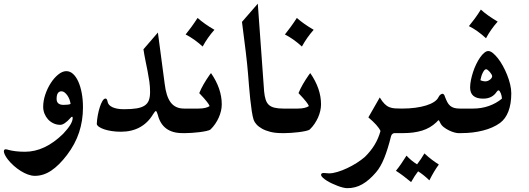

<svg xmlns="http://www.w3.org/2000/svg" viewBox="-79 -733 2809 1020"><path d="M295.9 -180.7Q294.4 -193.4 289.8 -205.3Q285.2 -217.3 278.3 -226.8Q271.5 -236.3 263.7 -242.2Q255.9 -248 248 -248Q221.7 -248 221.7 -207.5Q221.7 -175.8 258.8 -175.8Q284.7 -175.8 295.9 -180.7ZM361.8 -162.1Q361.8 -92.3 341.1 -29.5Q320.3 33.2 277.3 89.8Q235.4 145 193.6 173.1Q151.9 201.2 106.4 201.2Q88.9 201.2 69.3 194.1Q49.8 187 30.8 175Q11.7 163.1 -6.1 147.2Q-23.9 131.3 -37.6 113.8Q-47.4 101.1 -53 89.6Q-58.6 78.1 -58.6 69.8Q-58.6 66.9 -57.1 64.2Q-55.7 61.5 -50.8 60.1Q-45.4 60.1 -41.7 61Q-38.1 62 -34.7 63H-35.2Q-17.6 67.9 5.6 70.6Q28.8 73.2 53.7 73.2Q159.2 73.2 256.3 -22Q281.2 -48.3 294.2 -69.3Q307.1 -90.3 307.1 -106.4Q307.1 -112.8 303.7 -112.8Q299.8 -112.8 295.4 -106.4Q262.7 -69.8 241.2 -69.8Q221.7 -69.8 204.8 -77.9Q188 -85.9 176 -99.1Q164.1 -112.3 157.2 -129.6Q150.4 -147 150.4 -165.5Q150.4 -197.3 161.6 -230.7Q172.9 -264.2 190.7 -291.7Q208.5 -319.3 230.5 -337.2Q252.4 -355 273.4 -355Q293 -355 309.1 -340.3Q325.2 -325.7 336.9 -299.8Q348.6 -273.9 355.2 -238.8Q361.8 -203.6 361.8 -162.1Z M759.8 -560.1 795.9 -287.6Q799.8 -254.9 807.6 -230.2Q815.4 -205.6 827.6 -189.2Q839.8 -172.9 857.4 -164.6Q875 -156.2 898.9 -156.2H903.8Q908.7 -156.2 911.9 -146.5Q915 -136.7 916.7 -122.3Q918.5 -107.9 918.5 -91.1Q918.5 -74.2 916.7 -59.8Q915 -45.4 911.9 -35.6Q908.7 -25.9 903.8 -25.9H889.2Q837.4 -25.9 804.4 -50Q771.5 -74.2 759.3 -123Q756.8 -131.3 754.2 -137.2Q751.5 -143.1 749 -143.1Q746.6 -143.1 742.9 -138.4Q739.3 -133.8 733.9 -125.5Q707 -80.6 664.1 -56.9Q621.1 -33.2 563.5 -33.2Q538.1 -33.2 515.1 -36.6Q492.2 -40 474.9 -45.9Q457.5 -51.8 447 -59.1Q436.5 -66.4 435.1 -74.2Q436 -96.2 440.4 -120.1Q444.8 -144 451.2 -163.8Q457.5 -183.6 465.3 -196.5Q473.1 -209.5 481.4 -209.5Q489.3 -209.5 492.2 -194.3Q495.1 -174.3 518.1 -163.6Q541 -152.8 579.6 -152.8Q620.1 -152.8 646.7 -157.2Q673.3 -161.6 689.2 -172.1Q705.1 -182.6 711.7 -200.2Q718.3 -217.8 718.3 -243.7Q718.3 -272.5 714.4 -300.3Q710.4 -328.1 704.8 -356.2Q699.2 -384.3 693.4 -412.8Q687.5 -441.4 683.1 -471.2Z M1060.1 -574.7Q1023.9 -534.2 997.6 -485.8Q952.6 -526.9 907.2 -549.8Q921.4 -567.4 937.5 -589.4Q953.6 -611.3 970.7 -637.7Q1006.8 -605.5 1060.1 -574.7ZM974.6 -156.2Q996.1 -156.2 1010.7 -159.7Q1025.4 -163.1 1034.7 -169.4Q1032.7 -174.3 1029.3 -179.9Q1025.9 -185.5 1019.8 -193.1Q1013.7 -200.7 1004.2 -211.7Q994.6 -222.7 979.5 -238.3Q988.8 -261.2 1002.7 -285.4Q1016.6 -309.6 1034.7 -335.4L1042 -344.7Q1099.1 -262.2 1099.1 -178.7Q1099.1 -161.6 1095 -143.6Q1090.8 -125.5 1083 -108.2Q1075.2 -90.8 1064.2 -74.7Q1053.2 -58.6 1039.6 -45.4Q1033.7 -40.5 1016.6 -36.9Q999.5 -33.2 979.5 -30.8Q959.5 -28.3 939.7 -27.1Q919.9 -25.9 908.7 -25.9H894Q889.2 -25.9 886 -35.6Q882.8 -45.4 881.1 -59.8Q879.4 -74.2 879.4 -91.1Q879.4 -107.9 881.1 -122.3Q882.8 -136.7 886 -146.5Q889.2 -156.2 894 -156.2H898.9Z M1290.5 -713.4 1324.2 -246.6Q1326.7 -221.2 1332.3 -203.9Q1337.9 -186.5 1349.1 -176Q1360.4 -165.5 1379.2 -160.9Q1397.9 -156.2 1426.3 -156.2H1431.2Q1436 -156.2 1439.2 -146.5Q1442.4 -136.7 1444.1 -122.3Q1445.8 -107.9 1445.8 -91.1Q1445.8 -74.2 1444.1 -59.8Q1442.4 -45.4 1439.2 -35.6Q1436 -25.9 1431.2 -25.9H1416.5Q1383.3 -25.9 1357.4 -32.5Q1331.5 -39.1 1313.2 -49.3Q1294.9 -59.6 1283.7 -72Q1272.5 -84.5 1268.6 -96.2Q1263.2 -112.3 1258.5 -142.6Q1253.9 -172.9 1250.2 -208Q1246.6 -243.2 1243.7 -278.3Q1240.7 -313.5 1238.8 -339.8Q1234.9 -388.2 1226.6 -457.5Q1218.3 -526.9 1206.5 -616.7Z M1587.4 -574.7Q1551.3 -534.2 1524.9 -485.8Q1480 -526.9 1434.6 -549.8Q1448.7 -567.4 1464.8 -589.4Q1481 -611.3 1498 -637.7Q1534.2 -605.5 1587.4 -574.7ZM1502 -156.2Q1523.4 -156.2 1538.1 -159.7Q1552.7 -163.1 1562 -169.4Q1560.1 -174.3 1556.6 -179.9Q1553.2 -185.5 1547.1 -193.1Q1541 -200.7 1531.5 -211.7Q1522 -222.7 1506.8 -238.3Q1516.1 -261.2 1530 -285.4Q1543.9 -309.6 1562 -335.4L1569.3 -344.7Q1626.5 -262.2 1626.5 -178.7Q1626.5 -161.6 1622.3 -143.6Q1618.2 -125.5 1610.4 -108.2Q1602.5 -90.8 1591.6 -74.7Q1580.6 -58.6 1566.9 -45.4Q1561 -40.5 1543.9 -36.9Q1526.9 -33.2 1506.8 -30.8Q1486.8 -28.3 1467 -27.1Q1447.3 -25.9 1436 -25.9H1421.4Q1416.5 -25.9 1413.3 -35.6Q1410.2 -45.4 1408.4 -59.8Q1406.7 -74.2 1406.7 -91.1Q1406.7 -107.9 1408.4 -122.3Q1410.2 -136.7 1413.3 -146.5Q1416.5 -156.2 1421.4 -156.2H1426.3Z M1858.9 101.1Q1889.6 71.3 1910.4 37.4Q1931.2 3.4 1942.4 -37.1Q1935.5 -52.2 1919.2 -70.3Q1902.8 -88.4 1877.9 -109.4L1938.5 -215.3Q1951.7 -193.4 1963.9 -181.2Q1976.1 -168.9 1989.7 -163.6Q2003.4 -158.2 2019.3 -157.2Q2035.2 -156.2 2056.2 -156.2H2061Q2065.9 -156.2 2069.1 -146.5Q2072.3 -136.7 2074 -122.3Q2075.7 -107.9 2075.7 -91.1Q2075.7 -74.2 2074 -59.8Q2072.3 -45.4 2069.1 -35.6Q2065.9 -25.9 2061 -25.9H2017.1Q2011.7 -25.9 2006.3 -22Q2001 -18.1 1998.5 -9.8Q1981.4 59.1 1962.4 106.4Q1943.4 153.8 1918.5 182.6Q1882.8 224.6 1845.7 245.8Q1808.6 267.1 1765.1 266.6Q1756.3 266.6 1743.2 263.4Q1730 260.3 1715.1 254.6Q1700.2 249 1685.1 241.9Q1669.9 234.9 1657.5 227.1Q1645 219.2 1636.5 211.4Q1627.9 203.6 1626.5 196.8Q1626.5 186 1640.6 186H1642.6Q1647.9 186 1654.5 187Q1661.1 188 1668.9 188Q1688.5 188 1713.6 180.4Q1738.8 172.9 1764.9 160.6Q1791 148.4 1815.7 132.8Q1840.3 117.2 1858.9 101.1Z M2105 234.4Q2062.5 198.7 2024.4 174.3Q2037.6 158.2 2051.5 138.2Q2065.4 118.2 2080.6 93.8Q2105 120.6 2136.7 140.1Q2147.9 125.5 2157.7 110.8Q2167.5 96.2 2175.8 82Q2196.8 101.6 2216.1 116Q2235.4 130.4 2252.4 141.1Q2227.1 174.8 2202.1 225.1Q2169.4 193.8 2142.1 177.2Q2124.5 199.7 2105 234.4ZM2056.2 -156.2Q2094.7 -156.2 2127.4 -160.6Q2160.2 -165 2185.3 -172.9Q2210.4 -180.7 2227.3 -191.9Q2244.1 -203.1 2250.5 -216.8Q2255.4 -226.6 2261.5 -230.7Q2267.6 -234.9 2271.5 -234.9Q2275.9 -234.9 2279.5 -230.5Q2283.2 -226.1 2284.7 -219.2Q2291 -202.6 2297.1 -190.9Q2303.2 -179.2 2312 -171.4Q2320.8 -163.6 2333.3 -159.9Q2345.7 -156.2 2363.8 -156.2H2368.7Q2373.5 -156.2 2376.7 -146.5Q2379.9 -136.7 2381.6 -122.3Q2383.3 -107.9 2383.3 -91.1Q2383.3 -74.2 2381.6 -59.8Q2379.9 -45.4 2376.7 -35.6Q2373.5 -25.9 2368.7 -25.9H2354Q2347.7 -25.9 2334.2 -29.5Q2320.8 -33.2 2306.2 -40.3Q2291.5 -47.4 2278.3 -57.6Q2265.1 -67.9 2259.3 -81.5Q2253.4 -94.2 2251 -94.2Q2249.5 -94.2 2247.1 -91.6Q2244.6 -88.9 2239.3 -83.5Q2207 -52.7 2163.6 -39.3Q2120.1 -25.9 2065.9 -25.9H2051.3Q2046.4 -25.9 2043.2 -35.6Q2040 -45.4 2038.3 -59.8Q2036.6 -74.2 2036.6 -91.1Q2036.6 -107.9 2038.3 -122.3Q2040 -136.7 2043.2 -146.5Q2046.4 -156.2 2051.3 -156.2Z M2564.9 -618.2Q2527.8 -576.7 2502.9 -529.8Q2480 -550.8 2457.5 -566.9Q2435.1 -583 2412.1 -594.2Q2426.3 -611.3 2442.4 -633.1Q2458.5 -654.8 2475.6 -682.1Q2494.1 -665 2516.4 -649.4Q2538.6 -633.8 2564.9 -618.2ZM2434.1 -156.2Q2478.5 -156.2 2517.6 -169.9Q2556.6 -183.6 2586.9 -208.5Q2586.9 -209 2587.2 -209.2Q2587.4 -209.5 2587.4 -210.4Q2587.4 -215.3 2585.9 -222.7Q2584.5 -230 2581.8 -236.6Q2579.1 -243.2 2575.9 -248Q2572.8 -252.9 2569.8 -252.9Q2564.5 -252.9 2559.1 -244.6Q2547.9 -227.5 2530.3 -218.3Q2512.7 -209 2487.8 -209Q2418.5 -209 2418.5 -268.1Q2418.5 -286.6 2422.9 -307.9Q2427.2 -329.1 2434.3 -350.8Q2441.4 -372.6 2451.2 -392.6Q2460.9 -412.6 2471.7 -428Q2482.4 -443.4 2493.7 -452.6Q2504.9 -461.9 2515.1 -461.9Q2525.9 -461.9 2539.1 -451.4Q2552.2 -440.9 2565.9 -423.6Q2579.6 -406.2 2592.3 -383.3Q2605 -360.4 2615 -335.4Q2625 -310.5 2631.1 -285.2Q2637.2 -259.8 2637.2 -237.3Q2637.2 -181.2 2621.8 -141.1Q2606.4 -101.1 2577.1 -79.6Q2540.5 -53.2 2487.1 -39.6Q2433.6 -25.9 2373.5 -25.9H2358.9Q2354 -25.9 2350.8 -35.6Q2347.7 -45.4 2345.9 -59.8Q2344.2 -74.2 2344.2 -91.1Q2344.2 -107.9 2345.9 -122.3Q2347.7 -136.7 2350.8 -146.5Q2354 -156.2 2358.9 -156.2ZM2473.1 -307.1Q2485.8 -300.8 2500 -300.8Q2505.9 -300.8 2512.2 -303.2Q2518.6 -305.7 2523.7 -309.6Q2528.8 -313.5 2532.2 -318.4Q2535.6 -323.2 2535.6 -328.1Q2535.6 -332 2532 -338.4Q2528.3 -344.7 2523.2 -350.6Q2518.1 -356.4 2512.7 -360.8Q2507.3 -365.2 2503.4 -365.2Q2499 -365.2 2494.6 -360.4Q2490.2 -355.5 2486.1 -347.4Q2481.9 -339.4 2478.5 -328.9Q2475.1 -318.4 2473.1 -307.1Z"/></svg>

Font: XB Niloofar
Style: Bold
Weight: 700
Designer: Behnam
Foundry: Irmug
Version: Version 7.201 2008